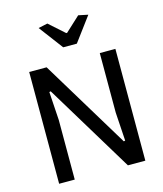

<svg xmlns="http://www.w3.org/2000/svg" viewBox="-123 -931 870 1022"><g transform="rotate(-15 312.5 -420.0)"><path d="M184 -829 235 -840 319 -765H324L405 -840L458 -829L359 -696H284ZM75 -616H171L466 -129L474 -131L464 -288V-616H550V0H454L159 -487L151 -485L161 -328V0H75Z"/></g></svg>

Font: Athiti Medium
Style: Regular
Weight: 500
Designer: CadsonDemak Team
Foundry: CadsonDemak
Version: Version 1.033